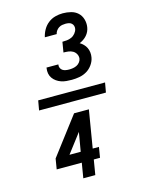

<svg xmlns="http://www.w3.org/2000/svg" viewBox="-146 -938 893 1190"><g transform="rotate(-15 300.0 -342.5)"><path d="M326 -440Q309 -440 291.5 -441.5Q274 -443 258 -448.5Q242 -454 228.5 -463.5Q215 -473 205.5 -486.5Q196 -500 193 -516.5Q190 -533 193 -551Q193 -552 193 -552.5Q193 -553 193 -554H269Q269 -553 269 -553Q269 -553 269 -553Q267 -541 271.5 -531Q276 -521 284.5 -515.5Q293 -510 304 -508Q315 -506 326 -506Q338 -506 350.5 -508Q363 -510 374.5 -515.5Q386 -521 394.5 -531.5Q403 -542 405 -554Q407 -570 399.5 -584Q392 -598 379 -605.5Q366 -613 350.5 -615Q335 -617 319 -617L330 -683Q344 -683 359 -684.5Q374 -686 388.5 -692.5Q403 -699 413.5 -712Q424 -725 427 -739Q429 -750 426 -759.5Q423 -769 415.5 -775.5Q408 -782 398 -784Q388 -786 377 -786Q367 -786 355.5 -784Q344 -782 334 -775.5Q324 -769 317 -759Q310 -749 308 -738H232Q237 -762 250 -785Q263 -808 283.5 -824Q304 -840 328.5 -846.5Q353 -853 377 -853Q404 -853 429.5 -846.5Q455 -840 473 -823.5Q491 -807 498.5 -782Q506 -757 502 -731Q500 -717 494 -704Q488 -691 478.5 -680Q469 -669 456.5 -660.5Q444 -652 431 -647Q444 -639 454.5 -628.5Q465 -618 471.5 -604.5Q478 -591 480 -575Q482 -559 479 -543Q475 -519 459.5 -497Q444 -475 422 -462Q400 -449 375 -444.5Q350 -440 326 -440ZM80 -309 91 -371H520L509 -309ZM236 168 252 72H91L102 5L285 -236H380L340 5H380L369 72H329L313 168ZM263 5 284 -117 191 5Z"/></g></svg>

Font: Iosevka SS04 Md Ex Obl
Style: Regular
Weight: 500
Width: 7
Italic angle: -9°
Monospace: yes
Designer: Belleve Invis
Foundry: Belleve Invis
Version: Version 19.0.0; ttfautohint (v1.8.4)